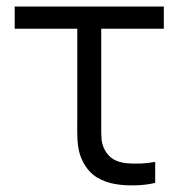

<svg xmlns="http://www.w3.org/2000/svg" viewBox="-20 -560 558 588"><path d="M234.7 -63.3Q226 -80 222 -97.4Q218 -114.8 217.2 -132.3Q216.3 -149.8 216.5 -180Q216.7 -185.8 216.7 -195.7V-472H25V-540H481.7V-472H290V-198.3V-179.2Q289.5 -148.5 291.2 -132Q293 -115.5 301 -100.7Q311.3 -81.8 327.3 -72.3Q343.3 -62.8 366 -60.3Q411.7 -56 455.3 -64.3V0Q429.5 6.5 397 7.5Q364.5 8.5 339.3 4.7Q303.3 -0.5 277.2 -16.5Q251 -32.5 234.7 -63.3Z"/></svg>

Font: Tap Sans
Style: Regular
Weight: 400
Designer: Tap Payments
Foundry: Tap Payments
Version: Version 1.001;Glyphs 3.1.2 (3151)